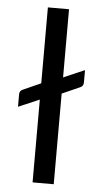

<svg xmlns="http://www.w3.org/2000/svg" viewBox="-53 -770 427 805"><g transform="rotate(5 160.5 -368.0)"><path d="M204.5 -736.5V-449.5L293.5 -488V-437Q293.5 -429 290.5 -423.8Q287.5 -418.5 280 -415L204.5 -381.5V0H115.5V-348.5L27 -310.5V-363Q27 -377.5 39.5 -383L115.5 -417V-736.5Z"/></g></svg>

Font: LatoCHI
Style: Regular
Weight: 400
Designer: Lukasz Dziedzic
Foundry: tyPoland Lukasz Dziedzic
Version: Version 1.104